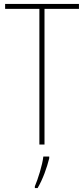

<svg xmlns="http://www.w3.org/2000/svg" viewBox="-20 -734 427 975"><path d="M206 0V-689H381V-714H6V-689H180V0ZM230 70V61H200C196 102 172 178 157 212V221H171C198 175 218 118 230 70Z"/></svg>

Font: Noto Sans Lao Condensed Thin
Style: Regular
Weight: 100
Width: 3
Designer: Monotype Design Team
Foundry: Monotype Imaging Inc.
Version: Version 2.003